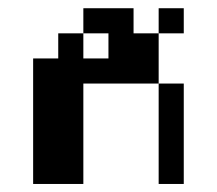

<svg xmlns="http://www.w3.org/2000/svg" viewBox="-20 -458 540 478"><path d="M187.5 -437.5H312.5V-375H375V-250H187.5V0H62.5V-312.5H125V-375H187.5V-312.5H250V-375H187.5ZM375 -437.5H437.5V-375H375ZM375 -250H437.5V0H375Z"/></svg>

Font: Half Eighties
Style: Regular
Weight: 400
Monospace: yes
Designer: Jayvee Enaguas (HarvettFox96)
Version: 20191127.01dev02